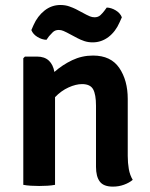

<svg xmlns="http://www.w3.org/2000/svg" viewBox="-20 -722 586 750"><path d="M479 -113Q479 -85.5 483.2 -61.5Q487.5 -37.5 498.5 -19.5Q485 -8 464.5 -0.5Q444 7 421 7Q384.5 7 369.8 -12.8Q355 -32.5 355 -70.5V-309Q355 -353 343.8 -373.2Q332.5 -393.5 300.5 -393.5Q276.5 -393.5 247.8 -380.5Q219 -367.5 195 -342.5V0Q182 2.5 165.8 3.5Q149.5 4.5 133 4.5Q117 4.5 100.5 3.5Q84 2.5 71 0V-494.5L77.5 -501H124.5Q154 -501 170.8 -485.2Q187.5 -469.5 192.5 -441Q223.5 -468.5 261.8 -486.8Q300 -505 343.5 -505Q413 -505 446 -456.5Q479 -408 479 -335.5ZM241 -595Q236.5 -597.5 227.8 -601.2Q219 -605 209.5 -605Q195 -605 185.8 -595.8Q176.5 -586.5 171.5 -580.5L161.5 -566.5Q144 -567 126.5 -577.5Q109 -588 102.5 -604.5L111 -624Q126.5 -659 154 -680.8Q181.5 -702.5 216 -702.5Q235 -702.5 250.5 -697Q266 -691.5 276 -686.5L317.5 -664.5Q322 -662 331 -658.2Q340 -654.5 349.5 -654.5Q363.5 -654.5 372.5 -663Q381.5 -671.5 387 -679L397 -692.5Q414.5 -692 432 -681.5Q449.5 -671 456 -654.5L447.5 -635.5Q431.5 -598.5 403.8 -577.5Q376 -556.5 342 -556.5Q324.5 -556.5 309.5 -561.5Q294.5 -566.5 282.5 -573Z"/></svg>

Font: Signika Negative SemiBold
Style: Regular
Weight: 600
Designer: Anna Giedryś
Foundry: Anna Giedryś
Version: Version 2.000; ttfautohint (v1.8.3) -l 8 -r 50 -G 200 -x 9 -